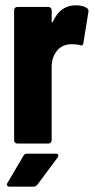

<svg xmlns="http://www.w3.org/2000/svg" viewBox="-20 -540 356 721"><path d="M33 -13V-502Q33 -507 36.5 -510.5Q40 -514 45 -514H162Q167 -514 170.5 -510.5Q174 -507 174 -502V-460Q174 -456 175.5 -456Q177 -456 179 -459Q206 -520 264 -520Q291 -520 306 -510Q314 -505 312 -495L293 -378Q292 -366 279 -371Q267 -374 250 -374Q214 -374 194 -349.5Q174 -325 174 -288V-13Q174 -8 170.5 -4.5Q167 -1 162 -1H45Q40 -1 36.5 -4.5Q33 -8 33 -13ZM8 147 68 45Q72 37 82 37H189Q199 37 199 44Q199 48 196 52L120 154Q114 161 106 161H17Q10 161 7 157Q4 153 8 147Z"/></svg>

Font: Barlow Condensed
Style: Bold
Weight: 700
Width: 3
Designer: Jeremy Tribby
Foundry: Tribby Type
Version: Version 1.500